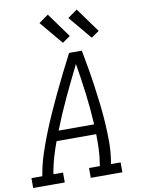

<svg xmlns="http://www.w3.org/2000/svg" viewBox="-116 -1044 819 1113"><g transform="rotate(-10 293.5 -487.5)"><path d="M-13 0V-58H51L54 -74Q64 -131 82.5 -187Q101 -243 123 -298.5Q145 -354 169.5 -409Q194 -464 220 -518.5Q246 -573 273 -627Q300 -681 328 -735H403Q413 -681 422.5 -627Q432 -573 439.5 -518.5Q447 -464 453.5 -409.5Q460 -355 463.5 -299Q467 -243 467 -186.5Q467 -130 458 -74L455 -58H512V0H326V-58H390L392 -74Q399 -116 400.5 -159Q402 -202 401 -244H168Q152 -202 139.5 -159.5Q127 -117 119 -74L117 -58H173V0ZM399 -302Q394 -394 382.5 -484.5Q371 -575 356 -665Q311 -575 268.5 -484.5Q226 -394 190 -302ZM473 -799 359 -935 415 -975 519 -831ZM303 -799 189 -935 245 -975 349 -831Z"/></g></svg>

Font: Iosevka Curly Slab LtEx
Style: Italic
Weight: 300
Width: 7
Italic angle: -9°
Monospace: yes
Designer: Belleve Invis
Foundry: Belleve Invis
Version: Version 11.1.0; ttfautohint (v1.8.3)